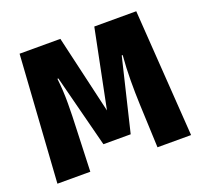

<svg xmlns="http://www.w3.org/2000/svg" viewBox="-100 -659 816 774"><g transform="rotate(-20 307.5 -272.5)"><path d="M557.4 -544.6 594.4 0H450.3L442.6 -185.6Q440.5 -237.4 440.8 -290.3Q441 -343.1 445.6 -397.4H441.5L366.7 -86.2H249.7L169.7 -397.4H165.6Q171.8 -344.1 171.5 -290.8Q171.3 -237.4 168.7 -180L162.1 0H21L56.9 -544.6H231.8L309.7 -209.2L377.4 -544.6Z"/></g></svg>

Font: FiraCode Nerd Font
Style: Bold
Weight: 700
Designer: Carrois Corporate, Edenspiekermann AG, Nikita Prokopov
Foundry: Carrois Corporate, Edenspiekermann AG, Nikita Prokopov
Version: Version 6.002;Nerd Fonts 2.1.0